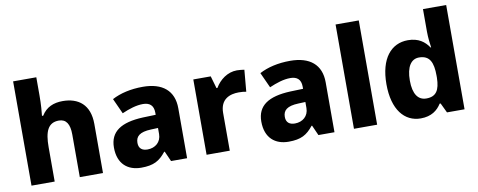

<svg xmlns="http://www.w3.org/2000/svg" viewBox="-65 -1064 3431 1378"><g transform="rotate(-10 1650.5 -375.0)"><path d="M241 -627V-760H72V0H241V-251C241 -363 266 -426 346 -426C399 -426 424 -387 424 -311V0H593V-358C593 -499 511 -559 397 -559C331 -559 277 -537 242 -480H233C236 -504 241 -560 241 -627Z M981 -560C893 -560 816 -542 756 -510L807 -398C860 -421 912 -438 961 -438C1009 -438 1038 -415 1038 -362V-346L944 -343C785 -336 702 -283 702 -166C702 -46 774 10 871 10C962 10 1005 -15 1052 -74H1056L1089 0H1206V-364C1206 -493 1124 -560 981 -560ZM987 -248 1038 -250V-206C1038 -147 994 -111 938 -111C900 -111 874 -128 874 -170C874 -217 903 -245 987 -248Z M1667 -559C1598 -559 1540 -514 1508 -459H1501L1475 -549H1348V0H1517V-275C1517 -377 1589 -401 1653 -401C1676 -401 1695 -399 1707 -396L1721 -554C1709 -556 1685 -559 1667 -559Z M2055 -560C1967 -560 1890 -542 1830 -510L1881 -398C1934 -421 1986 -438 2035 -438C2083 -438 2112 -415 2112 -362V-346L2018 -343C1859 -336 1776 -283 1776 -166C1776 -46 1848 10 1945 10C2036 10 2079 -15 2126 -74H2130L2163 0H2280V-364C2280 -493 2198 -560 2055 -560ZM2061 -248 2112 -250V-206C2112 -147 2068 -111 2012 -111C1974 -111 1948 -128 1948 -170C1948 -217 1977 -245 2061 -248Z M2591 0V-760H2422V0Z M2908 10C2986 10 3031 -26 3059 -71H3066L3100 0H3228V-760H3059V-597C3059 -553 3065 -503 3069 -479H3065C3035 -524 2990 -559 2913 -559C2791 -559 2707 -462 2707 -274C2707 -88 2790 10 2908 10ZM2972 -124C2913 -124 2877 -171 2877 -271C2877 -372 2913 -423 2970 -423C3048 -423 3072 -370 3072 -272V-257C3070 -167 3044 -124 2972 -124Z"/></g></svg>

Font: Noto Sans Ethiopic ExtraBold
Style: Regular
Weight: 800
Designer: Monotype Design Team
Foundry: Monotype Imaging Inc.
Version: Version 2.102